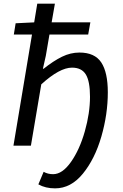

<svg xmlns="http://www.w3.org/2000/svg" viewBox="-20 -801 676 1056"><path d="M191 213 220 144Q243 157 272 157Q323 157 370.5 89.5Q418 22 446.5 -78.5Q475 -179 475 -269Q475 -354 452 -391.5Q429 -429 376 -429Q308 -429 207 -337L150 0H54L156 -611H56L66 -673L168 -678L185 -781H282L264 -678H477L465 -611H252L232 -494L216 -423H220Q274 -466 321 -489Q368 -512 417 -512Q501 -512 537 -457.5Q573 -403 573 -293Q573 -173 537.5 -50Q502 73 436 154Q370 235 283 235Q230 235 191 213Z"/></svg>

Font: Nebula Sans Medium
Style: Regular
Weight: 500
Italic angle: -9°
Designer: Paul D. Hunt for Adobe (as Source Sans)
Foundry: Nebula Entertainment & Broadcasting LLC
Version: Version 1.010